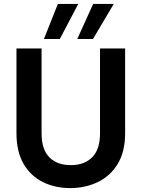

<svg xmlns="http://www.w3.org/2000/svg" viewBox="-20 -947 721 979"><path d="M338 12Q261 12 199 -18.5Q137 -49 100.5 -111Q64 -173 64 -268V-700H192V-267Q192 -185 231.5 -145Q271 -105 341 -105Q410 -105 450 -145Q490 -185 490 -267V-700H618V-268Q618 -173 580 -111Q542 -49 478.5 -18.5Q415 12 338 12ZM374 -748 455 -927H560L454 -748ZM204 -748 275 -927H379L285 -748Z"/></svg>

Font: DeepMind Sans
Style: Bold
Weight: 700
Designer: Jonny Pinhorn / Modifications: Colophon Foundry
Foundry: Colophon Foundry
Version: Version 1.002; ttfautohint (v1.8.2)